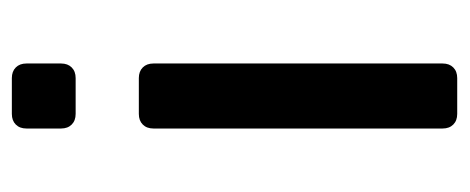

<svg xmlns="http://www.w3.org/2000/svg" viewBox="-248 -524 773 316"><g transform="rotate(-90 138.0 -366.5)"><path d="M167 -628H108Q97 -628 90.5 -634.5Q84 -641 84 -652V-709Q84 -720 90.5 -726.5Q97 -733 108 -733H167Q178 -733 184.5 -726.5Q191 -720 191 -709V-652Q191 -641 184.5 -634.5Q178 -628 167 -628ZM167 0H108Q97 0 90.5 -6.5Q84 -13 84 -24V-500Q84 -511 90.5 -517.5Q97 -524 108 -524H167Q178 -524 184.5 -517.5Q191 -511 191 -500V-24Q191 -13 184.5 -6.5Q178 0 167 0Z"/></g></svg>

Font: Shippori Gothic B2 Bold
Style: Regular
Weight: 700
Designer: FONTDASU
Foundry: FONTDASU / Google Inc. / but / Adobe
Version: Version 1.130